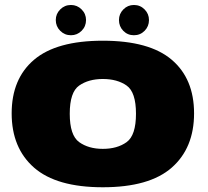

<svg xmlns="http://www.w3.org/2000/svg" viewBox="-20 -766 855 790"><path d="M403 4.5Q594.5 4.5 686.5 -76.2Q778.5 -157 778.5 -299.5Q778.5 -442 686.5 -520.2Q594.5 -598.5 403 -598.5Q212.5 -598.5 120.2 -520.2Q28 -442 28 -299.5Q28 -157 120.2 -76.2Q212.5 4.5 403 4.5ZM403 -153.5Q344.5 -153.5 305.8 -181.2Q267 -209 267 -298Q267 -387 305.8 -414Q344.5 -441 403 -441Q462.5 -441 501 -414Q539.5 -387 539.5 -298Q539.5 -209 501 -181.2Q462.5 -153.5 403 -153.5ZM272 -621Q297.5 -621 315.8 -639.2Q334 -657.5 334 -683.5Q334 -709 315.8 -727.2Q297.5 -745.5 272 -745.5Q246 -745.5 227.8 -727.2Q209.5 -709 209.5 -683.5Q209.5 -657.5 227.8 -639.2Q246 -621 272 -621ZM531 -621Q557 -621 575 -639.2Q593 -657.5 593 -683.5Q593 -709 575 -727.2Q557 -745.5 531 -745.5Q505.5 -745.5 487.5 -727.2Q469.5 -709 469.5 -683.5Q469.5 -657.5 487.2 -639.2Q505 -621 531 -621Z"/></svg>

Font: Anybody SemiExpanded Black
Style: Regular
Weight: 900
Width: 6
Version: Version 1.113;gftools[0.9.25]